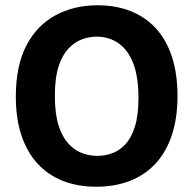

<svg xmlns="http://www.w3.org/2000/svg" viewBox="-20 -694 733 728"><path d="M345 14Q274 14 217.5 -8.5Q161 -31 121.5 -74.5Q82 -118 61 -181.5Q40 -245 40 -327Q40 -444 79.5 -520.5Q119 -597 189.5 -635.5Q260 -674 350 -674Q419 -674 475 -652Q531 -630 571 -586.5Q611 -543 632 -478.5Q653 -414 653 -330Q653 -246 631.5 -181.5Q610 -117 569.5 -73.5Q529 -30 472 -8Q415 14 345 14ZM349 -103Q377 -103 404.5 -112.5Q432 -122 455 -146.5Q478 -171 491.5 -214Q505 -257 505 -323Q505 -402 485.5 -453Q466 -504 430 -529.5Q394 -555 346 -555Q320 -555 292.5 -545.5Q265 -536 241 -511.5Q217 -487 202.5 -443Q188 -399 188 -330Q188 -264 201.5 -220.5Q215 -177 237.5 -151.5Q260 -126 288.5 -114.5Q317 -103 349 -103Z"/></svg>

Font: Bricolage Grotesque 28pt
Style: Bold
Weight: 700
Designer: Mathieu Triay
Foundry: Atelier Triay
Version: Version 1.000;gftools[0.9.30]